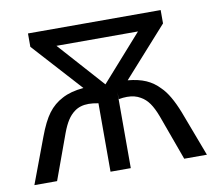

<svg xmlns="http://www.w3.org/2000/svg" viewBox="-65 -610 760 684"><g transform="rotate(-10 315.0 -268.0)"><path d="M160.6 -289.6Q190.9 -306.2 238.3 -310.5L77.6 -487.8V-536.1H557.6V-487.8L398.4 -310.1Q437 -306.6 464.1 -294.7Q491.2 -282.7 511.7 -260.7Q542 -231.9 568.8 -163.1L630.4 0H548.3L488.8 -163.6Q477.5 -193.8 464.6 -212.2Q451.7 -230.5 434.1 -240.2Q414.1 -252.4 385.7 -252.4Q371.6 -252.4 355.5 -249.5L355 -275.4V0H281.7V-247.6Q261.2 -251.5 246.6 -251.5Q215.3 -251.5 194.8 -235.8Q180.2 -225.1 169.2 -208Q158.2 -190.9 148.4 -164.6L88.4 0H6.3L67.4 -163.1Q87.4 -217.3 108.6 -245.6Q129.9 -273.9 160.6 -289.6ZM464.8 -475.1H169.9L317.9 -309.6Z"/></g></svg>

Font: Viking Open Sans
Style: Regular
Weight: 400
Foundry: Ascender Corporation
Version: Version 2.001